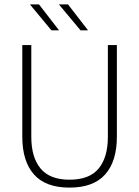

<svg xmlns="http://www.w3.org/2000/svg" viewBox="-20 -844 634 874"><path d="M296.5 10Q187.5 10 134.5 -50Q81.5 -110 81.5 -221.5V-639H122.5V-221Q122.5 -127.5 164.8 -76.8Q207 -26 296.5 -26Q387 -26 429 -76.8Q471 -127.5 471 -221V-639H512V-221.5Q512 -110 458.8 -50Q405.5 10 296.5 10ZM157.5 -824 248 -707V-706H214L116.5 -823.5V-824ZM289.5 -824 380 -707V-706H346.5L248.5 -823.5V-824Z"/></svg>

Font: Anek Latin ExtraLight
Style: Regular
Weight: 250
Designer: Yesha Goshar
Foundry: Ek Type
Version: Version 1.003